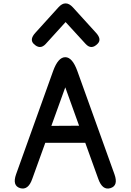

<svg xmlns="http://www.w3.org/2000/svg" viewBox="-20 -1082 771 1126"><path d="M433.6 -665.5Q404.3 -746.6 362.8 -746.6Q320.8 -746.6 291.5 -665.5L74.2 -59.6Q50.8 7.3 98.6 21.5Q145.5 34.7 168.9 -32.2L245.6 -244.6H480L556.6 -32.2Q580.6 35.2 627 21.5Q675.3 7.3 651.4 -59.6ZM362.8 -569.8 443.8 -344.7 281.2 -343.8ZM364.7 -1062Q343.8 -1062.5 322.3 -1038.6L187 -889.2Q152.8 -851.6 176.3 -826.2Q214.4 -787.1 248.5 -824.7L364.7 -952.6L481.9 -824.7Q516.1 -787.1 553.2 -826.2Q577.6 -851.6 543.5 -889.2L407.7 -1038.6Q385.7 -1062.5 364.7 -1062Z"/></svg>

Font: Comic Relief
Style: Regular
Weight: 400
Designer: Jeff Davis
Foundry: Loudifier
Version: Version 1.200; ttfautohint (v1.8.4.7-5d5b)